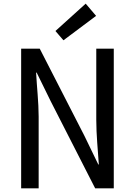

<svg xmlns="http://www.w3.org/2000/svg" viewBox="-20 -1033 740 1053"><path d="M284 -863 328 -812 507 -946 450 -1013ZM96 -766V0H192V-393C192 -473 182 -556 178 -635H181L258 -478L502 0H604V-766H508V-375C508 -294 517 -207 522 -131H519L443 -288L198 -766Z"/></svg>

Font: Kawkab Mono Light
Style: Bold
Weight: 400
Monospace: yes
Designer: Abdullah Arif
Foundry: Abdullah Arif
Version: Version 1.000;PS 000.500;hotconv 1.0.88;makeotf.lib2.5.64775